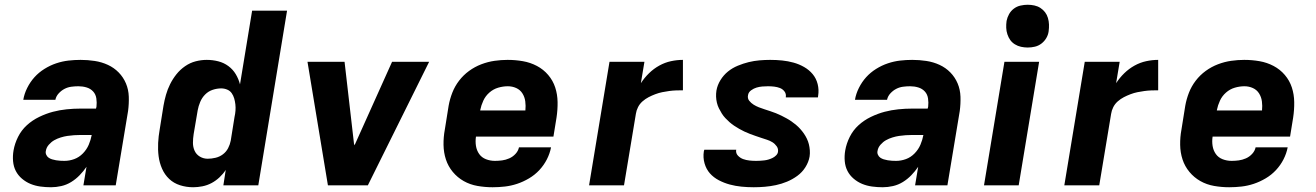

<svg xmlns="http://www.w3.org/2000/svg" viewBox="-20 -780 5540 808"><path d="M195 8Q172 8 150 5Q128 2 108.5 -6Q89 -14 72.5 -28Q56 -42 46.5 -60.5Q37 -79 35 -101.5Q33 -124 37 -147Q42 -176 56 -204Q70 -232 93 -253Q116 -274 145 -288Q174 -302 202.5 -309.5Q231 -317 260.5 -320Q290 -323 319 -323H384L386 -331Q388 -348 385.5 -365.5Q383 -383 372 -395Q361 -407 344.5 -412Q328 -417 310 -417Q295 -417 280 -415Q265 -413 251.5 -406Q238 -399 227 -387Q216 -375 213 -360H78Q82 -385 94.5 -410Q107 -435 125 -455Q143 -475 167 -490Q191 -505 216.5 -513.5Q242 -522 267.5 -525Q293 -528 319 -528Q349 -528 378.5 -523.5Q408 -519 434 -507Q460 -495 479.5 -475Q499 -455 510 -429Q521 -403 522 -373Q523 -343 519 -313L467 0H331L344 -78Q331 -59 315 -42.5Q299 -26 279.5 -14Q260 -2 238 3Q216 8 195 8ZM251 -103Q272 -103 292.5 -110.5Q313 -118 329 -134.5Q345 -151 353.5 -171Q362 -191 366 -212H320Q306 -212 291.5 -211Q277 -210 263.5 -208Q250 -206 235.5 -201.5Q221 -197 208.5 -190Q196 -183 185.5 -171Q175 -159 173 -145Q171 -137 174.5 -129Q178 -121 184.5 -116.5Q191 -112 199 -109.5Q207 -107 216 -105.5Q225 -104 234 -103.5Q243 -103 251 -103Z M793 8Q764 8 737.5 -0.5Q711 -9 692 -27Q673 -45 662 -70Q651 -95 647.5 -122.5Q644 -150 645.5 -178.5Q647 -207 652 -235L668 -335Q672 -358 678.5 -381Q685 -404 696 -426Q707 -448 722.5 -467.5Q738 -487 759 -501.5Q780 -516 803.5 -522Q827 -528 850 -528Q875 -528 898.5 -522Q922 -516 941 -502Q960 -488 972 -468Q984 -448 990 -425L1041 -735H1188L1067 0H920L930 -65Q919 -48 903.5 -33.5Q888 -19 870 -9.5Q852 0 832 4Q812 8 793 8ZM854 -112Q870 -112 887 -116Q904 -120 918 -130.5Q932 -141 940 -156.5Q948 -172 951 -188L967 -288Q970 -301 971 -314.5Q972 -328 970.5 -341Q969 -354 965.5 -366Q962 -378 955 -388Q948 -398 936 -403Q924 -408 911 -408Q893 -408 875 -402Q857 -396 843.5 -382.5Q830 -369 822.5 -351Q815 -333 812 -316L795 -216Q792 -197 792 -179Q792 -161 799 -145.5Q806 -130 821 -121Q836 -112 854 -112Z M1360 0 1274 -520H1430L1470 -173Q1471 -172 1471.5 -170.5Q1472 -169 1471 -167Q1472 -169 1472.5 -170.5Q1473 -172 1474 -173L1630 -520H1786L1528 0Z M2053 8Q2021 8 1989.5 2.5Q1958 -3 1931.5 -18Q1905 -33 1885.5 -56.5Q1866 -80 1856.5 -109Q1847 -138 1846.5 -170.5Q1846 -203 1852 -235L1868 -335Q1873 -363 1883.5 -390Q1894 -417 1912 -440.5Q1930 -464 1954 -481.5Q1978 -499 2005.5 -509.5Q2033 -520 2061 -524Q2089 -528 2116 -528Q2149 -528 2180.5 -522.5Q2212 -517 2239.5 -502.5Q2267 -488 2287 -464.5Q2307 -441 2316.5 -412Q2326 -383 2326.5 -350.5Q2327 -318 2322 -285L2309 -205H1983Q1980 -185 1983 -166Q1986 -147 1996.5 -132Q2007 -117 2025 -110Q2043 -103 2063 -103Q2078 -103 2093 -105Q2108 -107 2123 -113.5Q2138 -120 2149.5 -132.5Q2161 -145 2164 -160H2299Q2294 -134 2281.5 -109.5Q2269 -85 2250 -64.5Q2231 -44 2206.5 -29.5Q2182 -15 2156.5 -6.5Q2131 2 2105 5Q2079 8 2053 8ZM2191 -315Q2193 -335 2190.5 -353.5Q2188 -372 2178.5 -387Q2169 -402 2152.5 -409.5Q2136 -417 2117 -417Q2097 -417 2076.5 -411Q2056 -405 2039.5 -390.5Q2023 -376 2014 -356.5Q2005 -337 2001 -317V-315Z M2459 0 2545 -520H2692L2677 -430Q2692 -453 2711.5 -472Q2731 -491 2754.5 -504Q2778 -517 2803.5 -522.5Q2829 -528 2854 -528V-400Q2839 -400 2825 -399.5Q2811 -399 2796 -397Q2781 -395 2766.5 -392Q2752 -389 2737.5 -383.5Q2723 -378 2709.5 -371Q2696 -364 2684 -353.5Q2672 -343 2665 -329Q2658 -315 2656 -301L2606 0Z M3152 8Q3126 8 3100.5 5.5Q3075 3 3051 -3.5Q3027 -10 3005 -21.5Q2983 -33 2967.5 -50.5Q2952 -68 2945 -92.5Q2938 -117 2942 -143L2944 -150H3079L3078 -149Q3076 -135 3085.5 -125Q3095 -115 3107.5 -110.5Q3120 -106 3134 -104.5Q3148 -103 3162 -103Q3170 -103 3178.5 -103.5Q3187 -104 3196 -105Q3205 -106 3213.5 -108.5Q3222 -111 3230.5 -115Q3239 -119 3246 -126Q3253 -133 3254 -141Q3256 -154 3248.5 -164.5Q3241 -175 3230.5 -181.5Q3220 -188 3207.5 -192Q3195 -196 3183 -200Q3171 -204 3159.5 -208Q3148 -212 3136 -216.5Q3124 -221 3112.5 -226.5Q3101 -232 3090.5 -238Q3080 -244 3069.5 -251Q3059 -258 3050 -266Q3041 -274 3032.5 -283Q3024 -292 3017.5 -302.5Q3011 -313 3005.5 -324Q3000 -335 2997 -347.5Q2994 -360 2993.5 -373Q2993 -386 2995 -399Q2999 -422 3012 -443Q3025 -464 3043.5 -479Q3062 -494 3085 -503.5Q3108 -513 3130.5 -518.5Q3153 -524 3176 -526Q3199 -528 3221 -528Q3247 -528 3271.5 -525.5Q3296 -523 3319.5 -516.5Q3343 -510 3364 -498Q3385 -486 3400 -468Q3415 -450 3421 -426Q3427 -402 3423 -377L3422 -370H3287V-372Q3289 -385 3281.5 -395Q3274 -405 3262.5 -409.5Q3251 -414 3238 -415.5Q3225 -417 3212 -417Q3200 -417 3188 -416Q3176 -415 3164 -411.5Q3152 -408 3141 -400Q3130 -392 3128 -380Q3125 -366 3133 -356Q3141 -346 3151.5 -339.5Q3162 -333 3173.5 -328.5Q3185 -324 3197.5 -320Q3210 -316 3222 -312Q3234 -308 3245.5 -303.5Q3257 -299 3268 -293.5Q3279 -288 3290 -282Q3301 -276 3311 -269Q3321 -262 3330.5 -254Q3340 -246 3348 -237Q3356 -228 3363 -218Q3370 -208 3375.5 -196.5Q3381 -185 3384 -173Q3387 -161 3388 -147.5Q3389 -134 3387 -121Q3383 -98 3369.5 -76.5Q3356 -55 3335.5 -40Q3315 -25 3292 -15.5Q3269 -6 3245.5 -1Q3222 4 3198.5 6Q3175 8 3152 8Z M3695 8Q3672 8 3650 5Q3628 2 3608.5 -6Q3589 -14 3572.5 -28Q3556 -42 3546.5 -60.5Q3537 -79 3535 -101.5Q3533 -124 3537 -147Q3542 -176 3556 -204Q3570 -232 3593 -253Q3616 -274 3645 -288Q3674 -302 3702.5 -309.5Q3731 -317 3760.5 -320Q3790 -323 3819 -323H3884L3886 -331Q3888 -348 3885.5 -365.5Q3883 -383 3872 -395Q3861 -407 3844.5 -412Q3828 -417 3810 -417Q3795 -417 3780 -415Q3765 -413 3751.5 -406Q3738 -399 3727 -387Q3716 -375 3713 -360H3578Q3582 -385 3594.5 -410Q3607 -435 3625 -455Q3643 -475 3667 -490Q3691 -505 3716.5 -513.5Q3742 -522 3767.5 -525Q3793 -528 3819 -528Q3849 -528 3878.5 -523.5Q3908 -519 3934 -507Q3960 -495 3979.5 -475Q3999 -455 4010 -429Q4021 -403 4022 -373Q4023 -343 4019 -313L3967 0H3831L3844 -78Q3831 -59 3815 -42.5Q3799 -26 3779.5 -14Q3760 -2 3738 3Q3716 8 3695 8ZM3751 -103Q3772 -103 3792.5 -110.5Q3813 -118 3829 -134.5Q3845 -151 3853.5 -171Q3862 -191 3866 -212H3820Q3806 -212 3791.5 -211Q3777 -210 3763.5 -208Q3750 -206 3735.5 -201.5Q3721 -197 3708.5 -190Q3696 -183 3685.5 -171Q3675 -159 3673 -145Q3671 -137 3674.5 -129Q3678 -121 3684.5 -116.5Q3691 -112 3699 -109.5Q3707 -107 3716 -105.5Q3725 -104 3734 -103.5Q3743 -103 3751 -103Z M4121 0 4207 -520H4353L4267 0ZM4305 -580Q4291 -580 4277 -583Q4263 -586 4251 -593.5Q4239 -601 4231.5 -611.5Q4224 -622 4219.5 -635.5Q4215 -649 4214.5 -663Q4214 -677 4216 -692Q4219 -707 4226.5 -720.5Q4234 -734 4246.5 -743.5Q4259 -753 4274.5 -756.5Q4290 -760 4305 -760Q4319 -760 4333 -757Q4347 -754 4358.5 -746.5Q4370 -739 4378 -728.5Q4386 -718 4390 -704.5Q4394 -691 4394.5 -677Q4395 -663 4393 -648Q4391 -633 4383 -619.5Q4375 -606 4362.5 -596.5Q4350 -587 4335 -583.5Q4320 -580 4305 -580Z M4459 0 4545 -520H4692L4677 -430Q4692 -453 4711.5 -472Q4731 -491 4754.5 -504Q4778 -517 4803.5 -522.5Q4829 -528 4854 -528V-400Q4839 -400 4825 -399.5Q4811 -399 4796 -397Q4781 -395 4766.5 -392Q4752 -389 4737.5 -383.5Q4723 -378 4709.5 -371Q4696 -364 4684 -353.5Q4672 -343 4665 -329Q4658 -315 4656 -301L4606 0Z M5153 8Q5121 8 5089.5 2.5Q5058 -3 5031.5 -18Q5005 -33 4985.5 -56.5Q4966 -80 4956.5 -109Q4947 -138 4946.5 -170.5Q4946 -203 4952 -235L4968 -335Q4973 -363 4983.5 -390Q4994 -417 5012 -440.5Q5030 -464 5054 -481.5Q5078 -499 5105.5 -509.5Q5133 -520 5161 -524Q5189 -528 5216 -528Q5249 -528 5280.5 -522.5Q5312 -517 5339.5 -502.5Q5367 -488 5387 -464.5Q5407 -441 5416.5 -412Q5426 -383 5426.5 -350.5Q5427 -318 5422 -285L5409 -205H5083Q5080 -185 5083 -166Q5086 -147 5096.5 -132Q5107 -117 5125 -110Q5143 -103 5163 -103Q5178 -103 5193 -105Q5208 -107 5223 -113.5Q5238 -120 5249.5 -132.5Q5261 -145 5264 -160H5399Q5394 -134 5381.5 -109.5Q5369 -85 5350 -64.5Q5331 -44 5306.5 -29.5Q5282 -15 5256.5 -6.5Q5231 2 5205 5Q5179 8 5153 8ZM5291 -315Q5293 -335 5290.5 -353.5Q5288 -372 5278.5 -387Q5269 -402 5252.5 -409.5Q5236 -417 5217 -417Q5197 -417 5176.5 -411Q5156 -405 5139.5 -390.5Q5123 -376 5114 -356.5Q5105 -337 5101 -317V-315Z"/></svg>

Font: Iosevka Aile Heavy Oblique
Style: Regular
Weight: 900
Italic angle: -9°
Designer: Belleve Invis
Foundry: Belleve Invis
Version: Version 31.1.0; ttfautohint (v1.8.4)